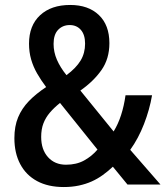

<svg xmlns="http://www.w3.org/2000/svg" viewBox="-20 -744 667 774"><path d="M263 -724Q336 -724 378.5 -683.5Q421 -643 421 -570Q421 -507 389 -461.5Q357 -416 304 -379L438 -214Q456 -243 468 -280Q480 -317 486 -360H593Q583 -302 560.5 -244Q538 -186 505 -140L627 0H494L435 -72Q416 -54 394.5 -38.5Q373 -23 349.5 -12.5Q326 -2 298 4Q270 10 237 10Q174 10 129.5 -14Q85 -38 61.5 -82.5Q38 -127 38 -187Q38 -235 53 -271Q68 -307 96.5 -336.5Q125 -366 166 -393Q145 -421 129.5 -448Q114 -475 105.5 -504.5Q97 -534 97 -568Q97 -641 141.5 -682.5Q186 -724 263 -724ZM222 -329Q198 -310 181 -290Q164 -270 155 -246.5Q146 -223 146 -192Q146 -141 173.5 -110.5Q201 -80 246 -80Q288 -80 319 -97Q350 -114 373 -141ZM261 -643Q233 -643 214.5 -624Q196 -605 196 -567Q196 -534 209.5 -503Q223 -472 248 -441Q287 -470 305 -500Q323 -530 323 -568Q323 -604 306 -623.5Q289 -643 261 -643Z"/></svg>

Font: Noto Sans Display SemiCondensed Medium
Style: Regular
Weight: 500
Width: 4
Designer: Monotype Design Team
Foundry: Monotype Imaging Inc.
Version: Version 2.003